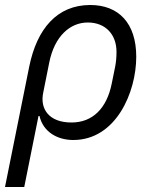

<svg xmlns="http://www.w3.org/2000/svg" viewBox="-48 -548 616 768"><path d="M-28 200H49L106 -84H110C125 -19 183 12 245 12C416 12 497 -179 497 -321C497 -456 426 -528 313 -528C181 -528 100 -434 69 -282ZM238 -58C147 -58 111 -113 125 -178L149 -298C170 -403 232 -458 303 -458C376 -458 418 -408 418 -341C418 -317 416 -300 413 -283L399 -214C379 -114 322 -58 238 -58Z"/></svg>

Font: LVC Sans
Style: Italic
Weight: 400
Italic angle: -11.31°
Designer: Mike Abbink, Paul van der Laan, Pieter van Rosmalen
Foundry: Bold Monday
Version: Version 3.0